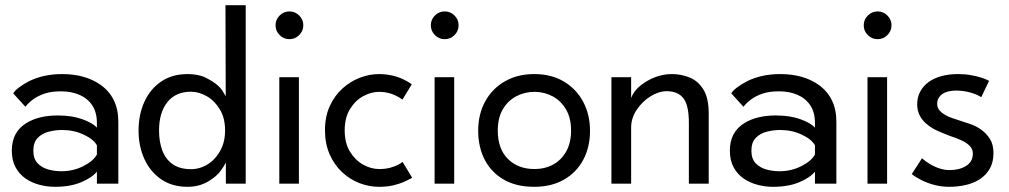

<svg xmlns="http://www.w3.org/2000/svg" viewBox="-20 -708 3887 740"><path d="M191.5 12Q161.5 12 132 4.2Q102.5 -3.5 78.5 -20Q54.5 -36.5 40 -63.2Q25.5 -90 25.5 -127.5Q25.5 -200 83 -234.5Q130.5 -263 202.5 -263Q257.5 -263 297.5 -248.5Q337.5 -234 353.5 -216V-233.5Q353.5 -275 335.5 -302Q317.5 -329 286.2 -342.5Q255 -356 215 -356Q177 -356 150.5 -346.8Q124 -337.5 106.2 -324Q88.5 -310.5 78 -296.5L31 -348Q42.5 -368.5 91 -394.5Q147 -422.5 219.5 -422.5Q308.5 -422.5 367 -381.5Q436 -332.5 436 -239V0H353.5V-46.5Q335 -23.5 293.2 -5.8Q251.5 12 191.5 12ZM216.5 -48Q262.5 -48 301.2 -67.8Q340 -87.5 353.5 -112.5V-148Q340.5 -171.5 302.5 -189.2Q264.5 -207 219.5 -207Q192.5 -207 167 -200.2Q141.5 -193.5 125 -176.2Q108.5 -159 108.5 -127Q108.5 -96 125 -78.8Q141.5 -61.5 166.2 -54.8Q191 -48 216.5 -48Z M703 12Q643 12 600.8 -17.2Q558.5 -46.5 536.2 -95.8Q514 -145 514 -205Q514 -265.5 536.2 -315Q558.5 -364.5 600.8 -393.5Q643 -422.5 703 -422.5Q740 -422.5 766.5 -411.5Q820 -386.5 838 -357Q847 -343 850 -337L849 -688H927V0H850.5V-80.5H850Q843.5 -67.5 831 -50.5Q816 -29 784 -9.5Q748 12 703 12ZM716 -56Q753.5 -56 785.8 -78.2Q818 -100.5 836.5 -143Q847.5 -170.5 847.5 -205Q847.5 -253 827.5 -286.2Q807.5 -319.5 777.2 -337Q747 -354.5 716 -354.5Q657 -354.5 625 -314.2Q593 -274 593 -205Q593 -161 605.8 -127.5Q618.5 -94 645.8 -75Q673 -56 716 -56Z M1095.5 -557Q1073.5 -557 1057.8 -572.8Q1042 -588.5 1042 -610.5Q1042 -632.5 1057.8 -648.2Q1073.5 -664 1095.5 -664Q1117.5 -664 1133.2 -648.2Q1149 -632.5 1149 -610.5Q1149 -588.5 1133.2 -572.8Q1117.5 -557 1095.5 -557ZM1132 0H1056.5V-410.5H1132Z M1440.5 12Q1402.5 12 1365.5 -2.2Q1328.5 -16.5 1298.5 -44.5Q1268.5 -72.5 1250.5 -113.2Q1232.5 -154 1232.5 -206.5Q1232.5 -259 1251 -299.2Q1269.5 -339.5 1300 -367Q1330.5 -394.5 1367.2 -408.5Q1404 -422.5 1440.5 -422.5Q1510 -422.5 1563.5 -385.5L1567 -383L1531 -324L1529 -325.5Q1489 -354 1441 -354Q1410 -354 1379.5 -337.2Q1349 -320.5 1328.8 -287.2Q1308.5 -254 1308.5 -205.5Q1308.5 -156.5 1329 -123.2Q1349.5 -90 1380 -73.2Q1410.5 -56.5 1441 -56.5Q1466.5 -56.5 1484.8 -61.8Q1503 -67 1514.8 -73.2Q1526.5 -79.5 1531.5 -84L1568.5 -23L1564.5 -20.5Q1554.5 -15 1538 -7.5Q1521.5 0 1497.2 6Q1473 12 1440.5 12Z M1694 -557Q1672 -557 1656.2 -572.8Q1640.5 -588.5 1640.5 -610.5Q1640.5 -632.5 1656.2 -648.2Q1672 -664 1694 -664Q1716 -664 1731.8 -648.2Q1747.5 -632.5 1747.5 -610.5Q1747.5 -588.5 1731.8 -572.8Q1716 -557 1694 -557ZM1730.5 0H1655V-410.5H1730.5Z M2039 12Q1969.5 12 1921.2 -16Q1873 -44 1848 -92.8Q1823 -141.5 1823 -204Q1823 -268 1850 -317.2Q1877 -366.5 1925.8 -394.5Q1974.5 -422.5 2039 -422.5Q2105 -422.5 2153.2 -393.8Q2201.5 -365 2227.8 -315.5Q2254 -266 2254 -204Q2254 -141 2228 -92.2Q2202 -43.5 2153.8 -15.8Q2105.5 12 2039 12ZM2040 -56.5Q2080 -56.5 2111.8 -73.8Q2143.5 -91 2162.2 -124.2Q2181 -157.5 2181 -205Q2181 -253.5 2161.2 -286.8Q2141.5 -320 2109.5 -337Q2077.5 -354 2040 -354Q2002.5 -354 1970.2 -337.2Q1938 -320.5 1918.2 -287.2Q1898.5 -254 1898.5 -205Q1898.5 -134 1937.8 -95.2Q1977 -56.5 2040 -56.5Z M2711.5 0H2635V-234.5Q2635 -302.5 2613.8 -329.5Q2592.5 -356.5 2549.5 -356.5Q2519 -356.5 2487.2 -336.8Q2455.5 -317 2434 -285Q2412.5 -253 2412.5 -216V0H2336.5V-410.5H2412.5V-330Q2426 -367.5 2472.8 -395Q2519.5 -422.5 2570 -422.5Q2605 -422.5 2637.5 -409.5Q2670 -396.5 2690.8 -363.5Q2711.5 -330.5 2711.5 -270.5Z M2959 12Q2929 12 2899.5 4.2Q2870 -3.5 2846 -20Q2822 -36.5 2807.5 -63.2Q2793 -90 2793 -127.5Q2793 -200 2850.5 -234.5Q2898 -263 2970 -263Q3025 -263 3065 -248.5Q3105 -234 3121 -216V-233.5Q3121 -275 3103 -302Q3085 -329 3053.8 -342.5Q3022.5 -356 2982.5 -356Q2944.5 -356 2918 -346.8Q2891.5 -337.5 2873.8 -324Q2856 -310.5 2845.5 -296.5L2798.5 -348Q2810 -368.5 2858.5 -394.5Q2914.5 -422.5 2987 -422.5Q3076 -422.5 3134.5 -381.5Q3203.5 -332.5 3203.5 -239V0H3121V-46.5Q3102.5 -23.5 3060.8 -5.8Q3019 12 2959 12ZM2984 -48Q3030 -48 3068.8 -67.8Q3107.5 -87.5 3121 -112.5V-148Q3108 -171.5 3070 -189.2Q3032 -207 2987 -207Q2960 -207 2934.5 -200.2Q2909 -193.5 2892.5 -176.2Q2876 -159 2876 -127Q2876 -96 2892.5 -78.8Q2909 -61.5 2933.8 -54.8Q2958.5 -48 2984 -48Z M3362.5 -557Q3340.5 -557 3324.8 -572.8Q3309 -588.5 3309 -610.5Q3309 -632.5 3324.8 -648.2Q3340.5 -664 3362.5 -664Q3384.5 -664 3400.2 -648.2Q3416 -632.5 3416 -610.5Q3416 -588.5 3400.2 -572.8Q3384.5 -557 3362.5 -557ZM3399 0H3323.5V-410.5H3399Z M3638.5 12Q3585.5 12 3534 -12.5Q3511.5 -23.5 3494 -37L3533.5 -98Q3547.5 -85.5 3564.5 -75.5Q3603.5 -52.5 3640 -52.5Q3678.5 -52.5 3704 -68.8Q3729.5 -85 3729.5 -116Q3729.5 -132.5 3719.2 -143.8Q3709 -155 3694.2 -162.8Q3679.5 -170.5 3663 -176.5Q3643.5 -182.5 3611.5 -196L3597.5 -202Q3577 -210.5 3559 -224Q3515 -256 3515 -305.5Q3515 -333.5 3526.8 -355.2Q3538.5 -377 3559.2 -392Q3580 -407 3609 -414.8Q3638 -422.5 3671.5 -422.5Q3699.5 -422.5 3721 -418.5Q3765 -411 3792 -396.5L3762 -333.5Q3740.5 -347 3708 -354.5Q3689.5 -358.5 3667.5 -359Q3631.5 -359 3612.5 -346Q3592 -331.5 3592 -308Q3592 -293 3601 -282.5Q3617 -264 3650.2 -252.8Q3683.5 -241.5 3716.5 -231Q3768 -214 3794.5 -174Q3809 -152 3809 -118Q3809 -82 3794.2 -57Q3779.5 -32 3755.5 -16.8Q3731.5 -1.5 3701.2 5.2Q3671 12 3638.5 12Z"/></svg>

Font: Lucymar Sans
Style: Regular
Weight: 400
Foundry: The League of Moveable Type (original font) / Main changes by Cristiano Sobral with portions from Mirco Monsees
Version: Version 2.001;August 30, 2020;FontCreator 13.0.0.2681 64-bit